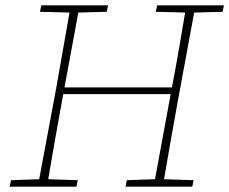

<svg xmlns="http://www.w3.org/2000/svg" viewBox="-20 -696 855 716"><path d="M16 0 21 -24 135 -28H150L270 -24L265 0ZM121 0 189 -364Q203 -442 216.5 -520Q230 -598 244 -676H277L210 -313Q196 -235 182 -156.5Q168 -78 155 0ZM129 -652 134 -676H383L378 -652L265 -649H250ZM206 -345V-370H633V-345ZM448 0 453 -24 566 -28H581L702 -24L697 0ZM553 0 620 -364Q635 -442 648.5 -520Q662 -598 675 -676H709L642 -313Q628 -235 614 -156.5Q600 -78 587 0ZM561 -652 566 -676H815L810 -652L696 -649H681Z"/></svg>

Font: Source Serif 4 ExtraLight
Style: Italic
Weight: 250
Italic angle: -12°
Designer: Frank Grießhammer
Foundry: Adobe Systems Incorporated
Version: Version 4.004;hotconv 1.0.116;makeotfexe 2.5.65601